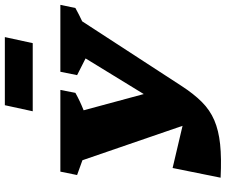

<svg xmlns="http://www.w3.org/2000/svg" viewBox="-90 -836 932 792"><g transform="rotate(-90 376.0 -440.0)"><path d="M39 4 79 -194 253 -153 111 -566 50 -588 64 -657H401L389 -595Q355 -576 317 -561L384 -313L531 -553L462 -588L476 -657H752L739 -595Q710 -579 684 -567L418 -158Q385 -107 351.5 -73.5Q318 -40 276 -22Q234 -4 177 2Q120 8 39 4ZM313 -771 338 -886H619L594 -771Z"/></g></svg>

Font: Piazzolla ExtraBold
Style: Italic
Weight: 800
Italic angle: -11.3°
Designer: Juan Pablo del Peral
Foundry: Huerta Tipografica
Version: Version 1.330